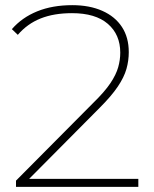

<svg xmlns="http://www.w3.org/2000/svg" viewBox="-20 -724 598 744"><path d="M42 0V-24L342 -326Q386 -369 408 -402Q430 -435 438 -463.5Q446 -492 446 -520Q446 -590 398 -631.5Q350 -673 259 -673Q189 -673 137.5 -652.5Q86 -632 49 -589L26 -611Q65 -656 124 -680Q183 -704 260 -704Q327 -704 376.5 -682Q426 -660 452.5 -619.5Q479 -579 479 -522Q479 -489 470 -457Q461 -425 436.5 -388.5Q412 -352 366 -306L93 -31H516V0Z"/></svg>

Font: Montserrat Thin ExtraLight
Style: Regular
Weight: 250
Version: Version 9.000